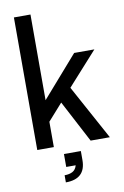

<svg xmlns="http://www.w3.org/2000/svg" viewBox="-108 -861 737 1141"><g transform="rotate(-10 261.0 -290.5)"><path d="M60 -800H160V-283L376 -530H498L318 -330L498 0H382L249 -253L160 -153V0H60ZM314 105Q314 219 194 219V176Q223 176 242.5 165.5Q262 155 269 129H212V51H314Z"/></g></svg>

Font: Cooper Hewitt
Style: Regular
Weight: 707
Designer: Village Type and Design LLC
Foundry: Cooper Hewitt Smithsonian Design Museum
Version: 1.000